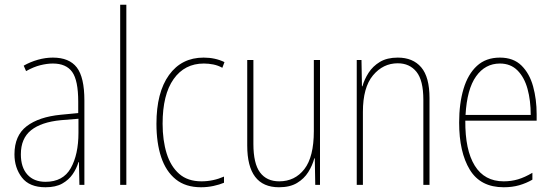

<svg xmlns="http://www.w3.org/2000/svg" viewBox="-20 -780 2334 810"><path d="M203 -537Q272 -537 304 -495.5Q336 -454 336 -356V0H315L313 -96H311Q303 -69 286.5 -45Q270 -21 242.5 -5.5Q215 10 172 10Q104 10 72.5 -31Q41 -72 41 -129Q41 -208 92.5 -247.5Q144 -287 237 -296L310 -303V-351Q310 -441 284.5 -476.5Q259 -512 203 -512Q179 -512 150.5 -505Q122 -498 90 -480L80 -503Q108 -519 140 -528Q172 -537 203 -537ZM237 -273Q154 -265 111 -230.5Q68 -196 68 -129Q68 -74 95.5 -43.5Q123 -13 172 -13Q246 -13 278.5 -70.5Q311 -128 311 -220V-279Z M513 0H487V-760H513Z M828 10Q763 10 721.5 -23.5Q680 -57 660 -117Q640 -177 640 -258Q640 -390 693 -463.5Q746 -537 839 -537Q888 -537 927 -518L918 -494Q900 -504 880 -508Q860 -512 840 -512Q759 -512 712.5 -446.5Q666 -381 666 -258Q666 -188 683 -133Q700 -78 736 -46.5Q772 -15 830 -15Q879 -15 925 -35V-9Q906 -1 880.5 4.5Q855 10 828 10Z M1330 -527V0H1310L1308 -112H1306Q1298 -82 1280.5 -54Q1263 -26 1233 -8Q1203 10 1157 10Q1023 10 1023 -166V-527H1049V-173Q1049 -90 1077 -52.5Q1105 -15 1158 -15Q1224 -15 1264 -66.5Q1304 -118 1304 -227V-527Z M1658 -537Q1722 -537 1757 -496Q1792 -455 1792 -366V0H1766V-359Q1766 -441 1737 -477Q1708 -513 1658 -513Q1596 -513 1553.5 -462Q1511 -411 1511 -308V0H1485V-527H1505L1507 -416H1509Q1517 -445 1535 -473Q1553 -501 1583 -519Q1613 -537 1658 -537Z M2089 -537Q2146 -537 2180 -503.5Q2214 -470 2229 -415.5Q2244 -361 2244 -298V-271H1943Q1942 -147 1983 -81Q2024 -15 2105 -15Q2137 -15 2165.5 -23.5Q2194 -32 2226 -51V-22Q2200 -7 2170.5 1.5Q2141 10 2105 10Q2007 10 1962 -64Q1917 -138 1917 -263Q1917 -343 1935.5 -405Q1954 -467 1992 -502Q2030 -537 2089 -537ZM2089 -512Q2027 -512 1988.5 -458Q1950 -404 1944 -295H2219Q2219 -356 2205.5 -405Q2192 -454 2163 -483Q2134 -512 2089 -512Z"/></svg>

Font: Noto Sans Myanmar Condensed Thin
Style: Regular
Weight: 100
Width: 3
Designer: Monotype Design Team
Foundry: Monotype Imaging Inc.
Version: Version 2.107; ttfautohint (v1.8.4.7-5d5b)